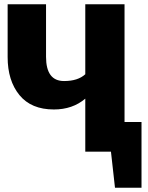

<svg xmlns="http://www.w3.org/2000/svg" viewBox="-20 -715 699 905"><path d="M647 170H522L503 0H382V-250Q322 -199 234 -199Q127 -199 71.5 -267Q16 -335 16 -446V-695H197V-447Q197 -333 282 -333Q347 -333 382 -365V-695H567V-140H647Z"/></svg>

Font: Trujillo ExtraBold
Style: Regular
Weight: 800
Designer: Fira Sans original fonts by bBox Type GmbH, Carrois Corporate GbR, & Edenspiekermann AG / Changes by Cristiano Sobral
Foundry: Fira Sans original fonts by bBox Type GmbH, Carrois Corporate GbR, & Edenspiekermann AG / Changes by Cristiano Sobral
Version: Version 4.301;July 28, 2020;FontCreator 13.0.0.2655 64-bit